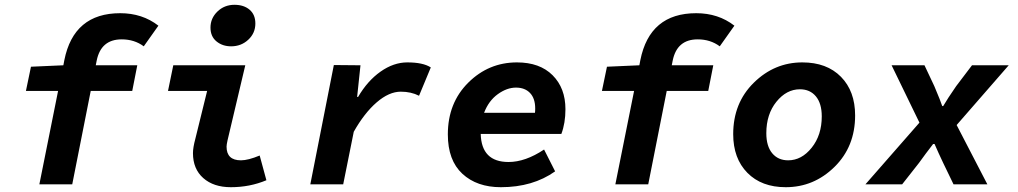

<svg xmlns="http://www.w3.org/2000/svg" viewBox="-20 -768 4240 800"><path d="M144 0 222 -389H88L109 -490L244 -496L248 -517Q287 -713 481 -713Q573 -713 640 -661L579 -575Q540 -604 487 -604Q401 -604 383 -516L379 -496H552L531 -389H358L281 0Z M942 12Q870 12 827 -26Q784 -64 784 -130Q784 -153 794 -190L843 -389H680L702 -496H1002L928 -183Q924 -165 924 -157Q924 -100 984 -100Q1014 -100 1062 -120L1090 -17Q1021 12 942 12ZM943 -575Q907 -575 882 -595.5Q857 -616 857 -653Q857 -692 886 -720Q915 -748 957 -748Q996 -748 1020 -727.5Q1044 -707 1044 -670Q1044 -630 1014.5 -602.5Q985 -575 943 -575Z M1273 0 1371 -497 1482 -496 1468 -364H1472Q1511 -431 1565.5 -469.5Q1620 -508 1677 -508Q1743 -508 1775 -487L1726 -369Q1693 -386 1650 -386Q1601 -386 1549.5 -341.5Q1498 -297 1454 -219L1410 0Z M2067 12Q1967 12 1906.5 -44Q1846 -100 1846 -208Q1846 -339 1931 -423.5Q2016 -508 2134 -508Q2229 -508 2282.5 -454.5Q2336 -401 2336 -313Q2336 -255 2319 -210H1983Q1986 -93 2099 -93Q2169 -93 2247 -145L2293 -54Q2200 12 2067 12ZM2130 -403Q2092 -403 2054 -375.5Q2016 -348 1997 -298H2209Q2210 -304 2210 -316Q2210 -358 2188.5 -380.5Q2167 -403 2130 -403Z M2544 0 2622 -389H2488L2509 -490L2644 -496L2648 -517Q2687 -713 2881 -713Q2973 -713 3040 -661L2979 -575Q2940 -604 2887 -604Q2801 -604 2783 -516L2779 -496H2952L2931 -389H2758L2681 0Z M3254 12Q3153 12 3094 -48Q3035 -108 3035 -209Q3035 -339 3121 -423.5Q3207 -508 3323 -508Q3425 -508 3484 -448Q3543 -388 3543 -287Q3543 -157 3457 -72.5Q3371 12 3254 12ZM3264 -100Q3320 -100 3362 -152.5Q3404 -205 3404 -283Q3404 -337 3379.5 -366.5Q3355 -396 3313 -396Q3257 -396 3215 -344Q3173 -292 3173 -213Q3173 -159 3197.5 -129.5Q3222 -100 3264 -100Z M3586 0 3811 -257 3695 -496H3832L3873 -409Q3900 -345 3906 -326H3910Q3928 -357 3964 -409L4030 -496H4183L3966 -247L4094 0H3953L3910 -89Q3890 -131 3874 -168H3868Q3859 -157 3837.5 -128Q3816 -99 3809 -89L3739 0Z"/></svg>

Font: TypoPRO Source Code Pro
Style: Bold Italic
Weight: 700
Italic angle: -11°
Monospace: yes
Designer: Paul D. Hunt, Teo Tuominen
Foundry: Adobe Systems Incorporated
Version: Version 1.030;PS 1.0;hotconv 1.0.84;makeotf.lib2.5.63406